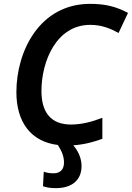

<svg xmlns="http://www.w3.org/2000/svg" viewBox="-20 -745 684 996"><path d="M270 231C350 231 403 192 403 116C403 74 384 36 360 9C424 4 473 -11 511 -25V-134C457 -113 403 -99 348 -99C246 -99 195 -160 195 -273C195 -428 273 -616 448 -616C508 -616 553 -597 595 -574L644 -678C586 -709 530 -725 448 -725C185 -725 65 -479 65 -267C65 -112 140 -10 280 7C300 38 312 66 312 98C312 137 290 154 257 154C237 154 223 151 207 146L203 221C219 227 240 231 270 231Z"/></svg>

Font: Noto Sans SemiBold
Style: Italic
Weight: 600
Italic angle: -12°
Designer: Monotype Design Team
Foundry: Monotype Imaging Inc.
Version: Version 2.013